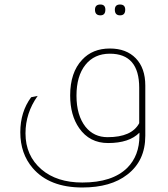

<svg xmlns="http://www.w3.org/2000/svg" viewBox="-20 -641 744 851"><path d="M425 -573Q401 -573 401 -598Q401 -621 425 -621Q447 -621 447 -598Q447 -573 425 -573ZM512 -573Q489 -573 489 -598Q489 -621 512 -621Q535 -621 535 -598Q535 -573 512 -573ZM624 -39Q624 72 544 133Q471 190 345 190Q199 190 125 104Q70 40 70 -55Q70 -145 118 -210L147 -216Q93 -140 93 -50Q93 49 164 110Q232 168 345 168Q478 168 544 103Q598 49 598 -40Q598 -46 598 -53Q553 -7 459 -7Q377 -7 331 -73Q291 -130 291 -218Q291 -320 344 -376Q390 -426 467 -426Q540 -426 582 -382.5Q624 -339 624 -262ZM597 -252Q597 -403 467 -403Q398 -403 358.5 -353.5Q319 -304 319 -217Q319 -130 359 -79Q396 -33 457 -33Q564 -33 597 -95Z"/></svg>

Font: Tajawal ExtraLight
Style: Regular
Weight: 275
Designer: Boutros Fonts
Foundry: Created by Boutros International 2017
Version: Version 1.700